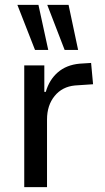

<svg xmlns="http://www.w3.org/2000/svg" viewBox="-20 -764 429 784"><path d="M79 0V-497H161V-389H167Q181 -438 216 -468.5Q251 -499 305 -504L352 -507L360 -420L286 -415Q234 -410 203 -372Q172 -334 172 -276V0ZM244 -560 173 -744H260L299 -560ZM123 -560 51 -744H137L177 -560Z"/></svg>

Font: Nunito Sans 7pt Condensed Medium
Style: Regular
Weight: 500
Width: 3
Designer: Vernon Adams
Foundry: Vernon Adams
Version: Version 3.101;gftools[0.9.27]